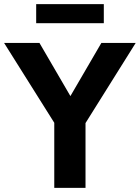

<svg xmlns="http://www.w3.org/2000/svg" viewBox="-43 -914 680 934"><path d="M221 0V-364L251 -269L-23 -705H149L308 -432H291L450 -705H617L344 -269L373 -364V0ZM133 -801V-894H462V-801Z"/></svg>

Font: Nunito Sans 10pt SemiCondensed ExtraBold
Style: Regular
Weight: 800
Width: 4
Designer: Vernon Adams
Foundry: Vernon Adams
Version: Version 3.101;gftools[0.9.27]